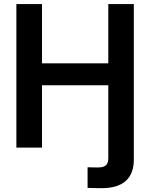

<svg xmlns="http://www.w3.org/2000/svg" viewBox="-20 -748 762 973"><path d="M423.8 204.1V99.6Q432.6 100.1 448 100.3Q463.4 100.6 475.6 100.6Q504.9 100.6 516.8 89.6Q528.8 78.6 528.8 54.7V-60.5H658.2V61Q658.2 132.3 617.2 168.9Q576.2 205.6 495.1 205.6Q473.1 205.6 454.8 205.1Q436.5 204.6 423.8 204.1ZM63 0V-727.5H192.9V-427.2H528.8V-727.5H658.2V0H528.8V-315.9H192.9V0Z"/></svg>

Font: Inter 28pt SemiBold
Style: Regular
Weight: 600
Designer: Rasmus Andersson
Foundry: rsms
Version: Version 4.001;git-66647c0bb